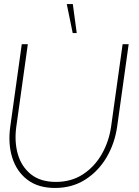

<svg xmlns="http://www.w3.org/2000/svg" viewBox="-20 -919 690 952"><path d="M253 13Q169 13 115.5 -28Q62 -69 40.5 -138.2Q19 -207.5 31 -292L88 -700H118L61 -292Q50.5 -217 68.5 -154.5Q86.5 -92 133.8 -54.5Q181 -17 257 -17Q334 -17 391.8 -55Q449.5 -93 485 -155.5Q520.5 -218 531 -292L588 -700H618L561 -292Q549 -207.5 508 -138.2Q467 -69 402 -28Q337 13 253 13ZM311 -899H341L360.5 -755H340.5Z"/></svg>

Font: Urbanist Thin
Style: Italic
Weight: 100
Italic angle: -8°
Designer: Corey Hu
Foundry: Corey Hu
Version: Version 1.321; ttfautohint (v1.8.4.7-5d5b)